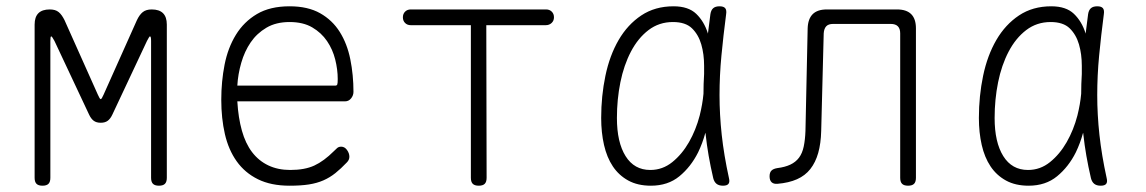

<svg xmlns="http://www.w3.org/2000/svg" viewBox="-20 -580 3640 610"><path d="M510 -15Q510 -2 504 4Q498 10 485 10Q472 10 466 4Q460 -2 460 -15V-450Q460 -464 457 -464V-465Q454 -464 447 -450L337 -216Q331 -203 322.5 -196.5Q314 -190 300 -190Q286 -190 277.5 -196.5Q269 -203 263 -216L153 -450Q145 -465 142.5 -464.5Q140 -464 140 -450V-15Q140 -2 134 4Q128 10 115 10Q102 10 96 4Q90 -2 90 -15V-502Q90 -526 102 -538Q114 -550 138 -550Q147 -550 154 -548Q161 -546 166.5 -541.5Q172 -537 176.5 -530.5Q181 -524 185 -516L291 -279Q297 -265 300 -265Q303 -265 309 -279L415 -516Q423 -533 433.5 -541.5Q444 -550 462 -550Q486 -550 498 -538Q510 -526 510 -502Z M1064 -114Q1075 -114 1082.5 -103.5Q1090 -93 1090 -82Q1090 -77 1088 -72.5Q1086 -68 1082 -64Q1063 -44 1045.5 -30Q1028 -16 1007.5 -7Q987 2 961.5 6Q936 10 900 10Q841 10 799.5 -10.5Q758 -31 732 -67.5Q706 -104 694.5 -154Q683 -204 683 -263Q683 -321 693.5 -374.5Q704 -428 729.5 -469.5Q755 -511 796.5 -535.5Q838 -560 900 -560Q958 -560 997 -538Q1036 -516 1059.5 -478.5Q1083 -441 1093 -391.5Q1103 -342 1103 -288Q1103 -277 1095.5 -267.5Q1088 -258 1076 -258H734Q737 -206 748.5 -165Q760 -124 781 -96.5Q802 -69 832.5 -54.5Q863 -40 902 -40Q948 -40 978.5 -54Q1009 -68 1041 -100Q1046 -105 1051 -109.5Q1056 -114 1064 -114ZM734 -308H1045Q1050 -308 1051.5 -311.5Q1053 -315 1053 -329Q1053 -359 1045 -391Q1037 -423 1019 -449.5Q1001 -476 972 -493Q943 -510 900 -510Q857 -510 826.5 -492Q796 -474 776.5 -445.5Q757 -417 746.5 -380.5Q736 -344 734 -308Z M1476 -500H1285Q1274 -500 1267 -507Q1260 -514 1260 -525Q1260 -536 1267 -543Q1274 -550 1285 -550H1715Q1726 -550 1733 -543Q1740 -536 1740 -525Q1740 -514 1732.5 -507Q1725 -500 1714 -500H1525L1526 -15Q1526 -2 1520 4Q1514 10 1501 10Q1488 10 1482 4Q1476 -2 1476 -15Z M2048 10Q2006 10 1976 -6.5Q1946 -23 1927 -51.5Q1908 -80 1899 -119.5Q1890 -159 1890 -205Q1890 -275 1903.5 -339.5Q1917 -404 1945.5 -453Q1974 -502 2017.5 -531Q2061 -560 2120 -560Q2167 -560 2192 -536Q2217 -512 2229 -474V-472Q2233 -503 2237 -535Q2239 -548 2246 -554Q2253 -560 2266 -560Q2279 -560 2284 -554Q2289 -548 2287 -535Q2278 -466 2272 -403Q2266 -340 2266 -278Q2266 -216 2273 -151.5Q2280 -87 2296 -14Q2299 -2 2294.5 4Q2290 10 2277 10Q2264 10 2256.5 4Q2249 -2 2246 -14Q2229 -87 2222 -152Q2222 -155 2221 -158Q2212 -125 2198 -96Q2175 -50 2138.5 -20Q2102 10 2048 10ZM2046 -40Q2085 -40 2116 -65Q2147 -90 2169 -128.5Q2191 -167 2203 -213Q2212 -249 2215 -282Q2215 -313 2217 -345V-371Q2217 -408 2208 -439Q2199 -470 2178.5 -490Q2158 -510 2118 -510Q2074 -510 2040.5 -484.5Q2007 -459 1984.5 -416Q1962 -373 1951 -318.5Q1940 -264 1940 -205Q1940 -128 1967.5 -84Q1995 -40 2046 -40Z M2546 -490Q2547 -520 2562 -535Q2577 -550 2607 -550H2830Q2860 -550 2875 -535Q2890 -520 2890 -490V-15Q2890 -2 2884 4Q2878 10 2865 10Q2852 10 2846 4Q2840 -2 2840 -15V-474Q2840 -489 2832.5 -496.5Q2825 -504 2810 -504H2627Q2612 -504 2605 -496.5Q2598 -489 2597 -474L2589 -164Q2588 -124 2579.5 -94Q2571 -64 2554.5 -43Q2538 -22 2512 -10.5Q2486 1 2450 4Q2438 5 2431.5 -1Q2425 -7 2425 -20Q2425 -32 2431 -38Q2437 -44 2450 -46Q2474 -49 2491 -57Q2508 -65 2518.5 -79Q2529 -93 2533.5 -114.5Q2538 -136 2539 -164Z M3248 10Q3206 10 3176 -6.5Q3146 -23 3127 -51.5Q3108 -80 3099 -119.5Q3090 -159 3090 -205Q3090 -275 3103.5 -339.5Q3117 -404 3145.5 -453Q3174 -502 3217.5 -531Q3261 -560 3320 -560Q3367 -560 3392 -536Q3417 -512 3429 -474V-472Q3433 -503 3437 -535Q3439 -548 3446 -554Q3453 -560 3466 -560Q3479 -560 3484 -554Q3489 -548 3487 -535Q3478 -466 3472 -403Q3466 -340 3466 -278Q3466 -216 3473 -151.5Q3480 -87 3496 -14Q3499 -2 3494.5 4Q3490 10 3477 10Q3464 10 3456.5 4Q3449 -2 3446 -14Q3429 -87 3422 -152Q3422 -155 3421 -158Q3412 -125 3398 -96Q3375 -50 3338.5 -20Q3302 10 3248 10ZM3246 -40Q3285 -40 3316 -65Q3347 -90 3369 -128.5Q3391 -167 3403 -213Q3412 -249 3415 -282Q3415 -313 3417 -345V-371Q3417 -408 3408 -439Q3399 -470 3378.5 -490Q3358 -510 3318 -510Q3274 -510 3240.5 -484.5Q3207 -459 3184.5 -416Q3162 -373 3151 -318.5Q3140 -264 3140 -205Q3140 -128 3167.5 -84Q3195 -40 3246 -40Z"/></svg>

Font: Maple Mono NL Thin
Style: Regular
Weight: 250
Monospace: yes
Designer: subframe7536
Version: Version 7.000